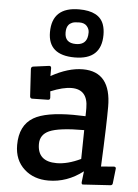

<svg xmlns="http://www.w3.org/2000/svg" viewBox="-59 -910 703 980"><g transform="rotate(5 292.0 -420.5)"><path d="M352.5 -562Q497.1 -562 497.1 -382.3Q497.1 -339.8 495.1 -272.5L491.7 -176.8Q490.7 -147.9 489.3 -122.1L487.3 -75.7L516.6 -78.1Q532.7 -79.1 553.2 -81.1Q563.5 -81.1 563.5 -71.8L554.7 5.4Q553.2 14.2 543.9 15.1L402.8 23.9Q396 23.9 396 13.2L402.8 -43.9Q321.3 19 225.6 19Q150.9 19 102.5 -24.4Q51.3 -70.3 51.3 -147.9Q51.3 -249 121.1 -290Q182.6 -326.2 323.7 -326.2Q353 -326.2 386.2 -324.7Q386.7 -337.4 386.7 -348.1V-366.7Q386.7 -461.9 303.2 -461.9Q259.8 -461.9 195.8 -435.5L197.8 -417Q198.7 -407.7 198.7 -402.3Q198.7 -391.6 188 -391.6L105.5 -390.1Q96.7 -391.6 95.7 -400.9L87.4 -540.5Q87.4 -552.2 98.1 -553.7L179.7 -564.5Q189.9 -564.5 189.9 -553.7V-513.2Q277.3 -562 352.5 -562ZM259.8 -73.2Q315.9 -73.2 383.3 -105.5Q384.3 -137.7 384.5 -176.5Q384.8 -215.3 385.7 -253.4Q257.3 -253.4 207.5 -231.4Q161.6 -210.9 161.6 -163.1Q161.6 -73.2 259.8 -73.2ZM441.4 -746.1Q441.4 -618.7 304.7 -618.7Q168 -618.7 168 -736.3Q168 -865.2 306.6 -865.2Q410.6 -865.2 433.6 -797.9Q441.4 -775.4 441.4 -746.1ZM247.6 -741.7Q247.6 -687.5 304.7 -687.5Q350.6 -687.5 361.3 -724.1Q364.7 -734.9 364.7 -752.2Q364.7 -769.5 352.1 -784.2Q339.4 -798.8 314 -798.8Q288.6 -798.8 276.6 -793.7Q264.6 -788.6 258.3 -780.3Q247.6 -767.1 247.6 -741.7Z"/></g></svg>

Font: Wellfleet
Style: Regular
Weight: 400
Designer: Riccardo De Franceschi
Foundry: Riccardo De Franceschi
Version: Version 1.002